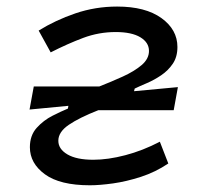

<svg xmlns="http://www.w3.org/2000/svg" viewBox="-20 -547 626 577"><path d="M250 9.8Q160.2 9.8 115 -23.2Q69.8 -56.2 69.8 -104.5Q69.8 -140.1 90.3 -162.8Q110.8 -185.5 137.9 -199.2Q165 -212.9 184.1 -220.7L185.5 -229L68.8 -217.8L81.5 -287.1H278.3Q314.5 -301.3 348.9 -316.9Q383.3 -332.5 405.5 -351.3Q427.7 -370.1 427.7 -394Q427.7 -419.4 401.6 -435.1Q375.5 -450.7 327.6 -450.7Q276.9 -450.7 230 -433.1Q183.1 -415.5 132.3 -389.6L96.2 -455.1Q146.5 -486.3 206.5 -506.8Q266.6 -527.3 332 -527.3Q417 -527.3 465.1 -492.7Q513.2 -458 513.2 -405.8Q513.2 -376 499.3 -355.5Q485.4 -335 464.4 -320.8Q443.4 -306.6 421.9 -297.4Q399.9 -288.1 384.8 -280.8L382.8 -272.9L514.6 -285.2L502 -215.8H275.4Q218.3 -193.4 186.8 -171.9Q155.3 -150.4 155.3 -124Q155.3 -99.1 182.6 -83Q210 -66.9 260.3 -66.9Q304.7 -66.9 356.7 -80.6Q408.7 -94.2 460.4 -121.1L485.8 -55.7Q447.3 -29.8 403.6 -15.6Q359.9 -1.5 319.6 4.2Q279.3 9.8 250 9.8Z"/></svg>

Font: CaskaydiaCove NFP SemiLight
Style: Italic
Weight: 350
Italic angle: -10°
Designer: Aaron Bell
Foundry: Saja Typeworks
Version: Version 2111.001; VTT 6.35;Nerd Fonts 3.1.1